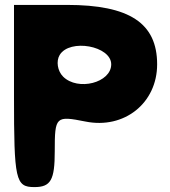

<svg xmlns="http://www.w3.org/2000/svg" viewBox="-20 -562 694 782"><path d="M37 -171C37 171 43 200 120 200C187 200 203 171 203 54C203 -88 207 -91 328 -67C486 -35 620 -142 620 -300C620 -468 507 -542 253 -542H37ZM433 -300C433 -225 297 -190 237 -250C214 -273 208 -313 223 -338C264 -406 433 -375 433 -300Z"/></svg>

Font: Hussar Skorodowane
Style: Bold
Weight: 700
Foundry: Cannot Into Space Fonts
Version: Version 0.892